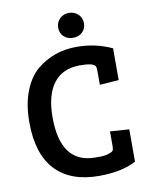

<svg xmlns="http://www.w3.org/2000/svg" viewBox="-94 -929 791 1011"><g transform="rotate(-10 301.0 -423.5)"><path d="M436 -559Q425 -578 354 -578Q261 -578 213 -515Q165 -452 165 -333Q165 -86 350 -86Q353 -86 376.5 -86Q400 -86 421 -92.5Q442 -99 446 -106Q450 -113 450 -128V-208L552 -201V-28Q474 13 354 13Q201 13 120.5 -73Q40 -159 40 -329Q40 -423 67 -493Q94 -563 140 -602Q230 -677 354 -677Q454 -677 542 -636V-466L440 -459V-537Q440 -552 436 -559ZM344.5 -727Q314 -727 295 -745.5Q276 -764 276 -792.5Q276 -821 295.5 -840.5Q315 -860 345 -860Q375 -860 394.5 -840.5Q414 -821 414 -792.5Q414 -764 394.5 -745.5Q375 -727 344.5 -727Z"/></g></svg>

Font: Bree Serif
Style: Regular
Weight: 400
Designer: Veronika Burian, Jos Scaglione
Foundry: TypeTogether
Version: Version 1.002